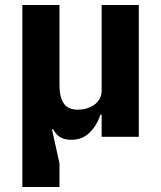

<svg xmlns="http://www.w3.org/2000/svg" viewBox="-20 -545 642 765"><path d="M69 200V-525H217V-206Q217 -158 234 -133Q251 -108 291 -108Q309 -108 325.5 -113Q342 -118 355.5 -127.5Q369 -137 377 -151.5Q385 -166 385 -184V-525H533V0H385V-88H380Q367 -47 338 -17.5Q309 12 264 12Q235 12 217.5 0Q200 -12 192 -30H187L217 106V200Z"/></svg>

Font: IBM Plex Sans Devanagari
Style: Bold
Weight: 700
Designer: Mike Abbink, Paul van der Laan, Pieter van Rosmalen, Erin McLaughlin
Foundry: Bold Monday
Version: Version 1.1